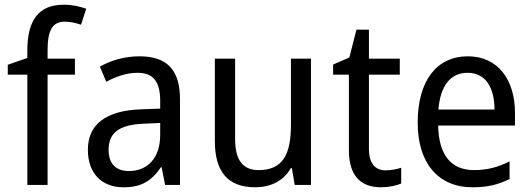

<svg xmlns="http://www.w3.org/2000/svg" viewBox="-20 -785 2252 815"><path d="M298 -468V-536H182V-572C182 -659 204 -693 255 -693C279 -693 304 -687 324 -680L346 -748C320 -757 288 -765 251 -765C147 -765 96 -703 96 -570V-539L13 -510V-468H96V0H182V-468Z M572 -546C508 -546 449 -528 404 -502L431 -438C473 -460 517 -476 564 -476C627 -476 660 -443 660 -357V-324L580 -321C428 -316 353 -256 353 -149C353 -49 412 10 504 10C581 10 623 -17 663 -75H666L681 0H744V-364C744 -486 691 -546 572 -546ZM592 -260 660 -263V-213C660 -111 604 -59 527 -59C475 -59 441 -87 441 -149C441 -218 481 -256 592 -260Z M1300 -536H1215V-255C1215 -129 1180 -63 1078 -63C1010 -63 978 -106 978 -195V-536H892V-186C892 -56 947 10 1064 10C1126 10 1184 -16 1214 -71H1219L1231 0H1300Z M1617 -62C1572 -62 1546 -92 1546 -153V-468H1677V-536H1546V-659H1493L1463 -541L1394 -511V-468H1461V-148C1461 -30 1519 10 1598 10C1629 10 1663 3 1683 -6V-73C1666 -67 1640 -62 1617 -62Z M1966 -546C1834 -546 1753 -443 1753 -264C1753 -94 1839 10 1986 10C2049 10 2094 -1 2143 -25V-100C2093 -75 2049 -63 1992 -63C1895 -63 1842 -127 1840 -252H2166V-306C2166 -447 2093 -546 1966 -546ZM1965 -476C2044 -476 2079 -409 2079 -320H1841C1849 -421 1892 -476 1965 -476Z"/></svg>

Font: Noto Sans Devanagari SemiCondensed
Style: Regular
Weight: 400
Width: 4
Designer: Jelle Bosma - Monotype Design Team
Foundry: Monotype Imaging Inc.
Version: Version 2.004